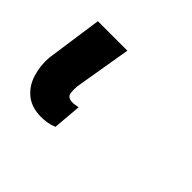

<svg xmlns="http://www.w3.org/2000/svg" viewBox="-94 -32 369 369"><g transform="rotate(45 91.0 153.0)"><path d="M-8.8 48.8H71.3L51.8 165Q50.8 174.8 52 183.6Q53.2 192.4 64.5 193.8Q68.8 194.3 73.2 193.4Q77.6 192.4 82 191.9L77.1 250Q69.3 253.4 60.5 254.9Q51.8 256.3 43.5 256.3Q17.6 255.9 1.7 242.7Q-14.2 229.5 -20.5 208.7Q-26.9 188 -25.4 165Z"/></g></svg>

Font: Roboto Condensed
Style: Bold Italic
Weight: 700
Italic angle: -12°
Designer: Christian Robertson
Foundry: Google
Version: Version 3.0